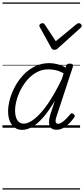

<svg xmlns="http://www.w3.org/2000/svg" viewBox="-20 -1026 676 1542"><path d="M158 17Q124 17 98.5 -1Q73 -19 59 -52.5Q45 -86 45 -131Q45 -177 59.5 -229.5Q74 -282 102 -333.5Q130 -385 170.5 -427Q211 -469 262.5 -494Q314 -519 377 -519Q408 -519 442.5 -510Q477 -501 507 -483L511 -498Q515 -508 522 -511.5Q529 -515 541 -515Q559 -515 564 -508Q569 -501 565 -489L435 -94Q428 -73 426.5 -59.5Q425 -46 430 -39Q435 -32 445 -32Q461 -32 478.5 -44Q496 -56 513 -73.5Q530 -91 544 -108Q550 -116 555.5 -116.5Q561 -117 569 -111Q579 -104 580 -97.5Q581 -91 577 -84Q565 -67 543.5 -43Q522 -19 494 -1.5Q466 16 434 16Q409 16 395.5 6.5Q382 -3 377 -20Q372 -37 374.5 -60Q377 -83 385 -109Q394 -135 403 -162Q412 -189 420 -216Q373 -136 327.5 -84Q282 -32 240 -7.5Q198 17 158 17ZM101 -136Q101 -106 109 -82.5Q117 -59 132.5 -46Q148 -33 171 -33Q210 -33 260 -73.5Q310 -114 365 -193.5Q420 -273 477 -392L491 -437Q455 -457 425 -463Q395 -469 368 -469Q319 -469 277.5 -447Q236 -425 203.5 -389Q171 -353 148 -309Q125 -265 113 -220Q101 -175 101 -136ZM613 -840Q622 -840 629 -833.5Q636 -827 636 -819Q636 -813 633.5 -809.5Q631 -806 627 -802L446 -639Q438 -631 431 -628.5Q424 -626 416 -626Q409 -626 403 -629Q397 -632 392 -641L302 -804Q299 -808 297.5 -812Q296 -816 296 -820Q296 -829 305 -834.5Q314 -840 321 -840Q328 -840 331.5 -837.5Q335 -835 339 -830L428 -695L592 -830Q599 -835 603.5 -837.5Q608 -840 613 -840ZM0 486H623V496H0ZM0 -20H623V0H0ZM0 -505H623V-500H0ZM0 -1006H623V-996H0Z"/></svg>

Font: Playwrite CA Guides
Style: Regular
Weight: 400
Designer: Veronika Burian, José Scaglione
Foundry: TypeTogether
Version: Version 1.003